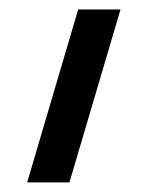

<svg xmlns="http://www.w3.org/2000/svg" viewBox="-20 -165 308 401"><path d="M36.7 216H125L231.7 -145.3H143.3Z"/></svg>

Font: Jomhuria
Style: Regular
Weight: 400
Designer: Arabic design by Kourosh Beigpour, Latin design by Eben Sorkin, engineering by Lasse Fister and Khaled Hosney
Version: Version 1.0010